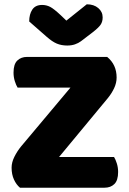

<svg xmlns="http://www.w3.org/2000/svg" viewBox="-20 -874 600 894"><path d="M308 -466H62Q55 -477 49 -496Q43 -515 43 -536Q43 -575 60.5 -592Q78 -609 106 -609H479Q523 -573 523 -513Q523 -488 511.5 -463.5Q500 -439 482 -417L255 -143H511Q518 -132 524 -113Q530 -94 530 -73Q530 -34 512.5 -17Q495 0 467 0H73Q56 -14 45 -38Q34 -62 34 -93Q34 -118 47 -144Q60 -170 78 -192ZM289 -778 384 -854Q417 -854 437.5 -836.5Q458 -819 458 -793Q458 -773 448.5 -759Q439 -745 412 -724L357 -682Q345 -673 329 -667.5Q313 -662 293 -662Q266 -662 244.5 -671Q223 -680 197 -703L116 -774Q116 -808 130.5 -829.5Q145 -851 176 -851Q196 -851 213.5 -842Q231 -833 263 -803Z"/></svg>

Font: Baloo Paaji
Style: Regular
Weight: 400
Designer: Shuchita Grover and Ek Type
Foundry: Ek Type
Version: Version 1.443;PS 1.000;hotconv 16.6.51;makeotf.lib2.5.65220;